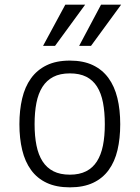

<svg xmlns="http://www.w3.org/2000/svg" viewBox="-20 -786 597 821"><path d="M494.1 -254.9Q494.1 -193.8 482.4 -144.3Q470.7 -94.7 444.8 -59.1Q418.9 -23.4 377.9 -4.2Q336.9 15.1 278.8 15.1Q220.7 15.1 179.7 -4.2Q138.7 -23.4 112.8 -59.1Q86.9 -94.7 75 -144.3Q63 -193.8 63 -254.9Q63 -314.5 74.7 -364.5Q86.4 -414.6 112.3 -450.7Q138.2 -486.8 179.2 -506.8Q220.2 -526.9 278.8 -526.9Q335.9 -526.9 376.7 -507.6Q417.5 -488.3 443.6 -452.6Q469.7 -417 481.9 -366.9Q494.1 -316.9 494.1 -254.9ZM428.2 -254.9Q428.2 -306.6 420.4 -347.2Q412.6 -387.7 395 -415.5Q377.4 -443.4 348.9 -457.8Q320.3 -472.2 278.8 -472.2Q236.8 -472.2 208 -457.3Q179.2 -442.4 161.4 -414.3Q143.6 -386.2 135.7 -345.9Q127.9 -305.7 127.9 -254.9Q127.9 -204.1 136 -164.1Q144 -124 161.9 -96.2Q179.7 -68.4 208.5 -53.7Q237.3 -39.1 278.8 -39.1Q319.3 -39.1 347.9 -53.5Q376.5 -67.9 394.3 -95.7Q412.1 -123.5 420.2 -163.6Q428.2 -203.6 428.2 -254.9ZM369.1 -589.8H318.4L412.1 -766.1H498ZM215.3 -589.8H164.1L259.3 -766.1H344.2Z"/></svg>

Font: Clear Sans Light
Style: Regular
Weight: 300
Foundry: Intel Corporation
Version: Version 1.00